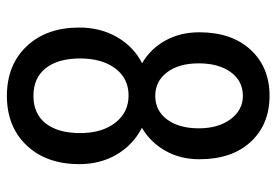

<svg xmlns="http://www.w3.org/2000/svg" viewBox="-138 -623 770 534"><g transform="rotate(90 247.0 -356.0)"><path d="M422.9 -525.4Q422.9 -472.2 399.2 -430.7Q375.5 -389.2 335.4 -365.7Q382.8 -341.3 409.7 -295.7Q436.5 -250 436.5 -191.9Q436.5 -100.1 384.5 -45.2Q332.5 9.8 246.6 9.8Q160.6 9.8 108.6 -45.2Q56.6 -100.1 56.6 -191.9Q56.6 -250.5 83.3 -296.6Q109.9 -342.8 155.8 -366.2Q115.7 -389.6 92.8 -430.9Q69.8 -472.2 69.8 -525.4Q69.8 -615.2 118.4 -668Q167 -720.7 246.6 -720.7Q325.7 -720.7 374.3 -668.5Q422.9 -616.2 422.9 -525.4ZM350.1 -193.8Q350.1 -254.9 321.3 -291.7Q292.5 -328.6 245.6 -328.6Q197.8 -328.6 170.2 -291.5Q142.6 -254.4 142.6 -193.8Q142.6 -132.3 169.7 -98.1Q196.8 -64 246.6 -64Q296.4 -64 323.2 -98.1Q350.1 -132.3 350.1 -193.8ZM336.9 -523.9Q336.9 -578.1 311.5 -612.3Q286.1 -646.5 246.6 -646.5Q205.1 -646.5 180.7 -612.8Q156.2 -579.1 156.2 -523.9Q156.2 -468.3 181.2 -435.5Q206.1 -402.8 246.6 -402.8Q288.1 -402.8 312.5 -436Q336.9 -469.2 336.9 -523.9Z"/></g></svg>

Font: Roboto Condensed
Style: Regular
Weight: 400
Designer: Google
Version: Version 2.001047; 2015